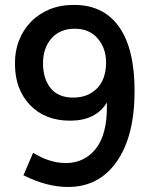

<svg xmlns="http://www.w3.org/2000/svg" viewBox="-20 -744 653 776"><path d="M275.9 -349.6Q335.4 -349.6 372.1 -386.7Q408.7 -423.8 408.7 -492.2Q408.7 -548.8 375 -588.4Q341.3 -627.9 282.2 -627.9Q222.7 -627.9 188.5 -589.4Q153.8 -550.3 153.8 -488.3Q153.8 -426.3 184.6 -387.7Q215.3 -349.6 275.9 -349.6ZM254.9 11.7Q168.9 11.7 74.7 -35.6L113.8 -126.5Q180.7 -85 246.6 -85Q319.8 -85 366.2 -141.6Q412.1 -198.2 412.1 -311V-329.6Q367.2 -256.3 263.7 -256.3Q161.6 -256.3 101.1 -319.8Q40.5 -383.3 40.5 -485.8Q39.6 -535.6 56.4 -579.3Q73.2 -623 104.7 -655.5Q136.2 -688 180.7 -706.3Q225.1 -724.6 279.8 -724.1Q398.4 -724.1 461.2 -635.5Q523.9 -546.9 523.9 -376.5Q523.9 -194.3 452.1 -91.3Q380.4 11.7 254.9 11.7Z"/></svg>

Font: Ride Light
Style: Bold
Weight: 600
Version: Version 3.000